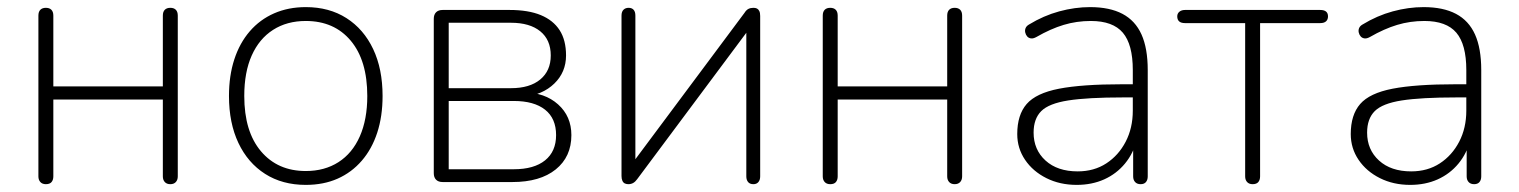

<svg xmlns="http://www.w3.org/2000/svg" viewBox="-20 -512 4272 540"><path d="M109 6Q99 6 93.5 0Q88 -6 88 -16V-468Q88 -479 93.5 -484.5Q99 -490 109 -490Q119 -490 124.5 -484.5Q130 -479 130 -468V-269H438V-468Q438 -479 443.5 -484.5Q449 -490 459 -490Q469 -490 474.5 -484.5Q480 -479 480 -468V-16Q480 -6 474.5 0Q469 6 459 6Q449 6 443.5 0Q438 -6 438 -16V-232H130V-16Q130 -6 125 0Q120 6 109 6Z M840 8Q774 8 725.5 -23Q677 -54 650.5 -110Q624 -166 624 -242Q624 -299 639 -345Q654 -391 682.5 -424Q711 -457 751 -474.5Q791 -492 840 -492Q906 -492 954.5 -461Q1003 -430 1029.5 -374Q1056 -318 1056 -242Q1056 -185 1041 -139Q1026 -93 997.5 -60Q969 -27 929.5 -9.5Q890 8 840 8ZM840 -31Q893 -31 932 -56Q971 -81 992 -128.5Q1013 -176 1013 -242Q1013 -342 966.5 -397.5Q920 -453 840 -453Q787 -453 748 -428Q709 -403 688 -356Q667 -309 667 -242Q667 -142 714 -86.5Q761 -31 840 -31Z M1225 0Q1213 0 1206.5 -6.5Q1200 -13 1200 -25V-459Q1200 -471 1206.5 -477.5Q1213 -484 1225 -484H1413Q1466 -484 1501 -469.5Q1536 -455 1554 -427Q1572 -399 1572 -356Q1572 -309 1539 -277Q1506 -245 1453 -240V-252Q1512 -252 1549.5 -218.5Q1587 -185 1587 -132Q1587 -71 1543 -35.5Q1499 0 1421 0ZM1242 -36H1425Q1482 -36 1513 -61Q1544 -86 1544 -132Q1544 -179 1513 -203.5Q1482 -228 1425 -228H1242ZM1242 -264H1417Q1470 -264 1499.5 -288.5Q1529 -313 1529 -356Q1529 -400 1499.5 -424Q1470 -448 1417 -448H1242Z M1747 6Q1742 6 1737.5 4Q1733 2 1730.5 -3.5Q1728 -9 1728 -17V-468Q1728 -479 1733.5 -484.5Q1739 -490 1748 -490Q1757 -490 1762 -484.5Q1767 -479 1767 -468V-32H1743L2074 -476Q2079 -484 2085 -487Q2091 -490 2099 -490Q2105 -490 2109 -488Q2113 -486 2115.5 -481Q2118 -476 2118 -467V-16Q2118 -6 2113 0Q2108 6 2099 6Q2089 6 2084 0Q2079 -6 2079 -16V-452H2103L1772 -8Q1767 -1 1761 2.5Q1755 6 1747 6Z M2315 6Q2305 6 2299.5 0Q2294 -6 2294 -16V-468Q2294 -479 2299.5 -484.5Q2305 -490 2315 -490Q2325 -490 2330.5 -484.5Q2336 -479 2336 -468V-269H2644V-468Q2644 -479 2649.5 -484.5Q2655 -490 2665 -490Q2675 -490 2680.5 -484.5Q2686 -479 2686 -468V-16Q2686 -6 2680.5 0Q2675 6 2665 6Q2655 6 2649.5 0Q2644 -6 2644 -16V-232H2336V-16Q2336 -6 2331 0Q2326 6 2315 6Z M3008 8Q2961 8 2923 -11Q2885 -30 2863 -62.5Q2841 -95 2841 -135Q2841 -189 2867.5 -219.5Q2894 -250 2958.5 -262.5Q3023 -275 3136 -275H3177V-238H3138Q3039 -238 2984.5 -229.5Q2930 -221 2908.5 -199.5Q2887 -178 2887 -139Q2887 -91 2920.5 -60.5Q2954 -30 3011 -30Q3057 -30 3091.5 -52.5Q3126 -75 3146 -113.5Q3166 -152 3166 -201V-315Q3166 -387 3138 -420Q3110 -453 3048 -453Q3008 -453 2971.5 -442Q2935 -431 2895 -408Q2886 -403 2879.5 -404Q2873 -405 2869 -409.5Q2865 -414 2863.5 -420.5Q2862 -427 2864.5 -433Q2867 -439 2874 -443Q2915 -468 2959 -480Q3003 -492 3046 -492Q3101 -492 3137 -473Q3173 -454 3190.5 -415Q3208 -376 3208 -315V-16Q3208 -6 3203 0Q3198 6 3188 6Q3178 6 3172.5 0Q3167 -6 3167 -16V-121H3178Q3168 -81 3144 -52Q3120 -23 3085.5 -7.5Q3051 8 3008 8Z M3503 6Q3493 6 3487.5 0Q3482 -6 3482 -16V-447H3313Q3291 -447 3291 -466Q3291 -474 3297 -479Q3303 -484 3313 -484H3693Q3715 -484 3715 -466Q3715 -457 3709.5 -452Q3704 -447 3693 -447H3524V-16Q3524 -6 3519 0Q3514 6 3503 6Z M3946 8Q3899 8 3861 -11Q3823 -30 3801 -62.5Q3779 -95 3779 -135Q3779 -189 3805.5 -219.5Q3832 -250 3896.5 -262.5Q3961 -275 4074 -275H4115V-238H4076Q3977 -238 3922.5 -229.5Q3868 -221 3846.5 -199.5Q3825 -178 3825 -139Q3825 -91 3858.5 -60.5Q3892 -30 3949 -30Q3995 -30 4029.5 -52.5Q4064 -75 4084 -113.5Q4104 -152 4104 -201V-315Q4104 -387 4076 -420Q4048 -453 3986 -453Q3946 -453 3909.5 -442Q3873 -431 3833 -408Q3824 -403 3817.5 -404Q3811 -405 3807 -409.5Q3803 -414 3801.5 -420.5Q3800 -427 3802.5 -433Q3805 -439 3812 -443Q3853 -468 3897 -480Q3941 -492 3984 -492Q4039 -492 4075 -473Q4111 -454 4128.5 -415Q4146 -376 4146 -315V-16Q4146 -6 4141 0Q4136 6 4126 6Q4116 6 4110.5 0Q4105 -6 4105 -16V-121H4116Q4106 -81 4082 -52Q4058 -23 4023.5 -7.5Q3989 8 3946 8Z"/></svg>

Font: Nunito ExtraLight
Style: Regular
Weight: 200
Designer: Vernon Adams
Foundry: Vernon Adams
Version: Version 3.602;April 4, 2023;FontCreator 14.0.0.2856 64-bit